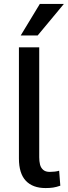

<svg xmlns="http://www.w3.org/2000/svg" viewBox="-20 -945 344 974"><path d="M211 9Q146 9 111 -28Q76 -65 76 -141V-705H179V-147Q179 -127 183 -110.5Q187 -94 199 -83.5Q211 -73 232 -73Q245 -73 258 -74.5Q271 -76 280 -79L286 -3Q266 4 249.5 6.5Q233 9 211 9ZM85 -765 182 -925H304L171 -765Z"/></svg>

Font: Nunito Sans 7pt Condensed SemiBold
Style: Regular
Weight: 600
Width: 3
Designer: Vernon Adams
Foundry: Vernon Adams
Version: Version 3.101;gftools[0.9.27]